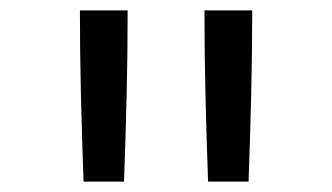

<svg xmlns="http://www.w3.org/2000/svg" viewBox="-20 -792 640 370"><path d="M381 -442Q378 -524 376 -606.5Q374 -689 374 -772H466Q466 -689 464 -606.5Q462 -524 459 -442ZM141 -442Q138 -524 136 -606.5Q134 -689 134 -772H226Q226 -689 224 -606.5Q222 -524 219 -442Z"/></svg>

Font: Iosevka Custom Extended
Style: Regular
Weight: 400
Width: 7
Monospace: yes
Designer: Belleve Invis
Foundry: Belleve Invis
Version: Version 11.2.4; ttfautohint (v1.8.4)